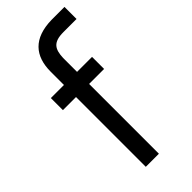

<svg xmlns="http://www.w3.org/2000/svg" viewBox="-227 -744 788 788"><g transform="rotate(-45 167.0 -350.0)"><path d="M334 -700H259C153 -698 106 -643 106 -552V-475H30V-405H106V0H182V-405H269V-475H182V-556C184 -605 198 -630 258 -630H334Z"/></g></svg>

Font: Mint Spirit
Style: Regular
Weight: 400
Designer: HARENDAL Hirwen
Foundry: Arkandis Digital Foundry.
Version: Version 1.004;FFEdit